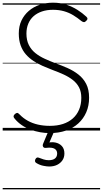

<svg xmlns="http://www.w3.org/2000/svg" viewBox="-20 -973 766 1431"><path d="M351 19Q316 19 279 12.5Q242 6 207 -7Q172 -20 142 -40.5Q112 -61 89 -89Q81 -98 81 -105.5Q81 -113 90 -122Q100 -131 107.5 -131.5Q115 -132 127 -119Q153 -92 187 -73Q221 -54 262.5 -44.5Q304 -35 351 -35Q406 -35 449 -49Q492 -63 522.5 -90Q553 -117 569.5 -156Q586 -195 586 -244Q586 -290 569 -322Q552 -354 522.5 -377Q493 -400 455 -417.5Q417 -435 373 -451Q336 -465 299.5 -481Q263 -497 230.5 -518Q198 -539 173 -567.5Q148 -596 134 -634.5Q120 -673 120 -723Q120 -778 140 -820Q160 -862 195 -892Q230 -922 276 -937.5Q322 -953 375 -953Q430 -953 475 -938Q520 -923 557 -899.5Q594 -876 623 -849Q632 -841 632 -833.5Q632 -826 623 -818Q614 -808 606 -808Q598 -808 587 -816Q558 -840 526 -859.5Q494 -879 456.5 -889.5Q419 -900 375 -900Q329 -900 292.5 -887.5Q256 -875 230.5 -852.5Q205 -830 191 -797Q177 -764 177 -723Q177 -673 195 -637.5Q213 -602 243.5 -577.5Q274 -553 313.5 -535Q353 -517 395 -501Q440 -485 484 -465.5Q528 -446 564.5 -417.5Q601 -389 622.5 -347.5Q644 -306 644 -244Q644 -185 623 -136.5Q602 -88 563.5 -53Q525 -18 471 0.5Q417 19 351 19ZM346 268Q329 268 302 262.5Q275 257 251 242Q242 237 241 229Q240 221 244 213Q249 204 255.5 201.5Q262 199 271 203Q286 209 304.5 215Q323 221 343 221Q374 221 390 208Q406 195 406 171Q406 147 386.5 135.5Q367 124 325 129Q316 130 311 128.5Q306 127 302 122Q298 115 298.5 109Q299 103 303 94L344 -4H388L340 108L324 94Q361 83 391.5 89Q422 95 441 115.5Q460 136 460 171Q460 200 445.5 221.5Q431 243 406 255.5Q381 268 346 268ZM0 428H726V438H0ZM0 -20H726V0H0ZM0 -505H726V-500H0ZM0 -948H726V-938H0Z"/></svg>

Font: Playwrite US Modern Guides
Style: Regular
Weight: 400
Designer: Veronika Burian, José Scaglione
Foundry: TypeTogether
Version: Version 1.003